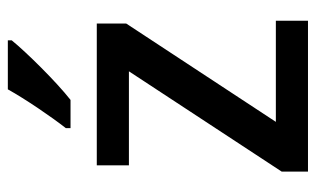

<svg xmlns="http://www.w3.org/2000/svg" viewBox="-178 -628 806 490"><g transform="rotate(-90 225.0 -383.0)"><path d="M367 -766H242C217 -721 172 -655 143 -618V-606H215C261 -642 337 -719 367 -756ZM417 0V-82H159L410 -464V-539H48V-457H288L32 -67V0Z"/></g></svg>

Font: Noto Sans Thai Medium
Style: Regular
Weight: 500
Designer: Monotype Design Team
Foundry: Monotype Imaging Inc.
Version: Version 1.901